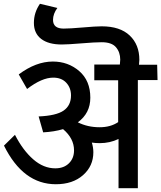

<svg xmlns="http://www.w3.org/2000/svg" viewBox="-20 -996 852 1014"><path d="M810 -654 812 -573H708V-2H606V-262Q560 -240 507 -240Q484 -240 465 -243Q473 -217 473 -192Q473 -119 418.5 -71Q364 -23 275 -23Q102 -23 1 -227L59 -284Q101 -202 155.5 -154.5Q210 -107 272 -107Q317 -107 344 -133.5Q371 -160 371 -202Q371 -265 313 -314Q266 -300 208 -297L184 -381Q277 -385 316 -412Q355 -439 355 -492Q355 -532 330 -559Q305 -586 261 -586Q201 -586 123 -526L79 -603Q170 -671 259 -671Q340 -671 398.5 -620.5Q457 -570 457 -480Q457 -398 391 -350Q443 -324 506 -324Q564 -324 604 -351V-572H478V-655H613Q615 -671 615 -681Q615 -720 592.5 -746.5Q570 -773 517 -773Q482 -773 410 -767Q338 -761 306 -761Q236 -761 197.5 -790.5Q159 -820 159 -875Q159 -930 191 -976L283 -954Q260 -923 260 -891Q260 -845 316 -845Q349 -845 417.5 -851Q486 -857 517 -857Q614 -857 665 -808.5Q716 -760 716 -680Q716 -672 714 -654Z"/></svg>

Font: Martel Sans DemiBold
Style: Regular
Weight: 600
Designer: Dan Reynolds and Mathieu Réguer
Foundry: Dan Reynolds and Mathieu Réguer
Version: Version 1.001;PS 001.001;hotconv 1.0.70;makeotf.lib2.5.58329